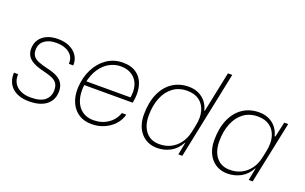

<svg xmlns="http://www.w3.org/2000/svg" viewBox="-85 -1111 2384 1503"><g transform="rotate(20 1106.5 -359.5)"><path d="M215 10Q168 10 132 -2Q96 -14 72 -36.5Q48 -59 36.5 -90.5Q25 -122 27 -161H62Q59 -118 77.5 -87Q96 -56 131.5 -39.5Q167 -23 214 -23Q298 -23 334.5 -55.5Q371 -88 371 -140Q371 -174 357.5 -194.5Q344 -215 316 -227.5Q288 -240 245 -250Q185 -264 151 -283Q117 -302 103 -327Q89 -352 89 -383Q89 -427 110.5 -459.5Q132 -492 171 -509.5Q210 -527 262 -527Q319 -527 360 -507.5Q401 -488 423.5 -453.5Q446 -419 444 -373H407Q410 -411 392 -438Q374 -465 340 -479.5Q306 -494 259 -494Q198 -494 161.5 -465.5Q125 -437 125 -387Q125 -358 138 -338.5Q151 -319 181 -306Q211 -293 260 -282Q310 -271 343 -254Q376 -237 392.5 -210Q409 -183 409 -143Q409 -95 385.5 -60.5Q362 -26 318.5 -8Q275 10 215 10Z M733 10Q672 10 627.5 -18.5Q583 -47 559.5 -98.5Q536 -150 538 -219Q542 -308 577 -377.5Q612 -447 670.5 -487Q729 -527 804 -527Q877 -527 921.5 -492.5Q966 -458 981.5 -397.5Q997 -337 981 -258H577Q569 -187 586 -134.5Q603 -82 642 -53Q681 -24 736 -24Q806 -24 858 -59.5Q910 -95 929 -153H966Q953 -104 919 -67.5Q885 -31 837 -10.5Q789 10 733 10ZM580 -277 567 -291H965L948 -276Q962 -345 946.5 -393.5Q931 -442 892 -468Q853 -494 798 -494Q749 -494 704.5 -470Q660 -446 627.5 -398Q595 -350 580 -277Z M1280 10Q1238 10 1204 -5Q1170 -20 1145.5 -48Q1121 -76 1108 -114.5Q1095 -153 1095 -201Q1095 -303 1127.5 -376Q1160 -449 1218 -487.5Q1276 -526 1353 -526Q1399 -526 1435 -509Q1471 -492 1495 -462Q1519 -432 1529 -391H1533L1603 -729H1639L1488 0H1455L1475 -103H1472Q1441 -45 1390 -17.5Q1339 10 1280 10ZM1285 -24Q1340 -24 1382.5 -46Q1425 -68 1454 -108.5Q1483 -149 1494 -202L1506 -259Q1521 -329 1506.5 -381.5Q1492 -434 1452.5 -463Q1413 -492 1352 -492Q1283 -492 1234 -455.5Q1185 -419 1159 -354.5Q1133 -290 1133 -205Q1133 -151 1151 -110Q1169 -69 1203 -46.5Q1237 -24 1285 -24Z M1866 10Q1824 10 1790 -5Q1756 -20 1731.5 -48Q1707 -76 1694 -114.5Q1681 -153 1681 -201Q1681 -303 1713.5 -376Q1746 -449 1804 -487.5Q1862 -526 1939 -526Q1985 -526 2021 -509Q2057 -492 2081 -462Q2105 -432 2115 -391H2121L2149 -517H2182L2074 0H2041L2061 -103H2058Q2027 -45 1976 -17.5Q1925 10 1866 10ZM1873 -24Q1928 -24 1970.5 -46Q2013 -68 2042 -108.5Q2071 -149 2082 -202L2094 -259Q2109 -329 2094.5 -381.5Q2080 -434 2040.5 -463Q2001 -492 1940 -492Q1871 -492 1822 -455.5Q1773 -419 1747 -354.5Q1721 -290 1721 -205Q1721 -151 1739 -110Q1757 -69 1791 -46.5Q1825 -24 1873 -24Z"/></g></svg>

Font: Mona Sans ExtraLight
Style: Italic
Weight: 200
Italic angle: -11.6951°
Designer: Deni Anggara
Foundry: GitHub
Version: Version 2.000